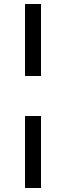

<svg xmlns="http://www.w3.org/2000/svg" viewBox="-20 -830 330 960"><path d="M105 110V-250H185V110ZM105 -450V-810H185V-450Z"/></svg>

Font: Share
Style: Regular
Weight: 400
Designer: Ralph du Carrois
Version: Version 1.001